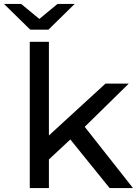

<svg xmlns="http://www.w3.org/2000/svg" viewBox="-60 -954 696 974"><path d="M171.7 -251.7 475.1 -529.9H593.3L358.9 -299.9L306 -255.3L169.1 -127.4ZM91 -742H188.1V0H91ZM288.3 -256.9 350.6 -334.9 614.6 0H496ZM-39.6 -934H47.4L180.3 -824.3H98.9L231.7 -934H318.7L185.6 -803.4H93.6Z"/></svg>

Font: iiserrat Thin
Style: Regular
Weight: 100
Designer: Akira Ohta
Foundry: Akira Ohta
Version: Version 1.200;Glyphs 3.3.1 (3343)